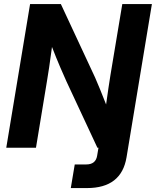

<svg xmlns="http://www.w3.org/2000/svg" viewBox="-20 -748 789 972"><path d="M338.4 204.1 358.4 84.5H416.5Q464.4 84.5 471.7 40.5L478.5 0H473.1L315.9 -336.9Q304.2 -362.3 284.7 -408Q265.1 -453.6 243.2 -510.3Q235.8 -452.1 228.8 -406.7Q221.7 -361.3 217.8 -337.4L162.1 0H11.7L132.3 -727.5H288.1L461.4 -355.5Q470.7 -334.5 486.3 -296.4Q502 -258.3 517.1 -219.2Q522.9 -261.7 529.1 -303Q535.2 -344.2 539.1 -367.7L599.1 -727.5H749L638.2 -58.1L620.6 48.3Q594.7 204.1 420.4 204.1Z"/></svg>

Font: Inter Display
Style: Bold Italic
Weight: 700
Italic angle: -9.39999°
Designer: Rasmus Andersson
Foundry: rsms
Version: Version 4.000;git-a52131595